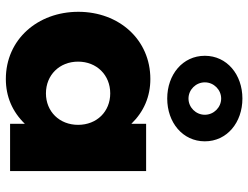

<svg xmlns="http://www.w3.org/2000/svg" viewBox="-116 -718 850 657"><g transform="rotate(90 308.5 -390.0)"><path d="M20.9 -233.6C20.9 -94.1 115.9 14.5 250.9 14.5C310.9 14.5 362.7 -7.7 404.1 -50.5V0H565.9V-465.5H404.1V-415C362.7 -457.7 310.9 -480 250.9 -480C115.9 -480 20.9 -372.7 20.9 -233.6ZM171.4 -666.4C171.4 -590.5 235.9 -537.7 317.7 -537.7C399.5 -537.7 464.1 -590.5 464.1 -666.4C464.1 -742.3 399.5 -795 317.7 -795C235.9 -795 171.4 -742.3 171.4 -666.4ZM300 -342.7C362.3 -342.7 407.7 -296.8 407.7 -232.7C407.7 -169.1 362.3 -122.7 300 -122.7C237.3 -122.7 191.4 -169.1 191.4 -232.7C191.4 -296.4 237.3 -342.7 300 -342.7ZM262.3 -666.4C262.3 -697.3 287.7 -722.3 317.7 -722.3C347.7 -722.3 373.2 -697.3 373.2 -666.4C373.2 -635.5 347.7 -610.5 317.7 -610.5C287.7 -610.5 262.3 -635.5 262.3 -666.4Z"/></g></svg>

Font: Spartan MB ExtBd
Style: Regular
Weight: 800
Designer: Matt Bailey, Mirko Velimirovic
Foundry: Matt Bailey
Version: Version 1.005